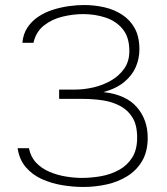

<svg xmlns="http://www.w3.org/2000/svg" viewBox="-20 -735 662 763"><path d="M311 8Q271 8 228 1Q185 -6 147 -23Q109 -40 83 -70Q57 -100 50 -146H95Q102 -111 124 -88Q146 -65 177 -52Q208 -39 241.5 -33.5Q275 -28 305 -28Q344 -28 382.5 -35Q421 -42 453.5 -60Q486 -78 505.5 -109Q525 -140 525 -188Q525 -238 506.5 -268Q488 -298 456.5 -314.5Q425 -331 386.5 -336.5Q348 -342 309 -342H215V-379H279Q313 -379 350.5 -387.5Q388 -396 420.5 -414.5Q453 -433 473.5 -462Q494 -491 494 -532Q494 -587 468 -619Q442 -651 400 -665Q358 -679 310 -679Q271 -679 229 -669Q187 -659 155 -634Q123 -609 113 -565H69Q72 -600 89 -625.5Q106 -651 132 -668.5Q158 -686 189.5 -696Q221 -706 253 -710.5Q285 -715 314 -715Q356 -715 395 -706Q434 -697 465.5 -676.5Q497 -656 515.5 -622.5Q534 -589 534 -539Q534 -502 519.5 -468.5Q505 -435 473.5 -409Q442 -383 391 -369Q481 -359 524 -309Q567 -259 567 -188Q567 -133 545 -95.5Q523 -58 486 -35Q449 -12 403.5 -2Q358 8 311 8Z"/></svg>

Font: Onest Thin
Style: Regular
Weight: 250
Designer: Dmitri Voloshin, Andrey Kudryavtsev
Foundry: Dmitri Voloshin, Andrey Kudryavtsev
Version: Version 1.000;gftools[0.9.33]